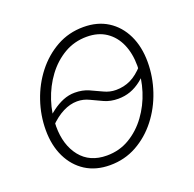

<svg xmlns="http://www.w3.org/2000/svg" viewBox="-103 -650 773 766"><g transform="rotate(-20 283.0 -266.5)"><path d="M239.7 10.7Q180.2 10.7 136.7 -16.8Q93.3 -44.4 69.3 -93.8Q45.4 -143.1 45.4 -208Q45.4 -270.5 65.7 -330.3Q85.9 -390.1 123.5 -438.2Q161.1 -486.3 212.6 -515.1Q264.2 -543.9 326.7 -543.9Q386.2 -543.9 429.7 -516.4Q473.1 -488.8 496.8 -439.5Q520.5 -390.1 520.5 -325.2Q520.5 -262.7 500.2 -202.6Q480 -142.6 442.4 -94.5Q404.8 -46.4 353.3 -17.8Q301.8 10.7 239.7 10.7ZM240.7 -29.8Q294.4 -29.8 337.6 -55.7Q380.9 -81.5 412.1 -124.3Q443.4 -167 460 -219.2Q476.6 -271.5 476.6 -324.7Q476.6 -377.4 459 -417.5Q441.4 -457.5 407.7 -480.2Q374 -502.9 325.7 -502.9Q273.4 -502.9 230.2 -477.8Q187 -452.6 155.5 -410.2Q124 -367.7 106.7 -315.2Q89.4 -262.7 89.4 -208Q89.4 -128.9 128.9 -79.3Q168.5 -29.8 240.7 -29.8ZM81.1 -212.4 63 -232.4Q85 -255.4 107.9 -272.7Q130.9 -290 155 -299.8Q179.2 -309.6 204.6 -309.6Q237.3 -309.6 263.4 -298.1Q289.6 -286.6 313.7 -274.9Q337.9 -263.2 364.3 -263.2Q397.9 -263.2 426.5 -276.9Q455.1 -290.5 483.9 -322.8L503.4 -305.7Q481.9 -279.8 459.5 -262.2Q437 -244.6 412.6 -235.8Q388.2 -227.1 360.8 -227.1Q328.1 -227.1 302 -238.8Q275.9 -250.5 252 -262.2Q228 -273.9 201.7 -273.9Q171.9 -273.9 141.6 -258.5Q111.3 -243.2 81.1 -212.4Z"/></g></svg>

Font: Inter 20pt ExtraLight
Style: Italic
Weight: 250
Italic angle: -9.3988°
Version: Version 4.001;git-66647c0bb